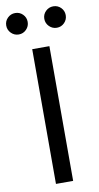

<svg xmlns="http://www.w3.org/2000/svg" viewBox="-128 -977 524 1021"><g transform="rotate(-10 134.5 -466.5)"><path d="M180.7 -727.5V0H87.9V-727.5ZM31.7 -816.9Q7.8 -816.9 -9.3 -834Q-26.4 -851.1 -26.4 -875Q-26.4 -898.9 -9.3 -915.8Q7.8 -932.6 31.7 -932.6Q55.7 -932.6 72.5 -915.8Q89.4 -898.9 89.4 -875Q89.4 -851.1 72.5 -834Q55.7 -816.9 31.7 -816.9ZM237.3 -816.9Q213.4 -816.9 196.3 -834Q179.2 -851.1 179.2 -875Q179.2 -898.9 196.3 -915.8Q213.4 -932.6 237.3 -932.6Q261.2 -932.6 278.1 -915.8Q294.9 -898.9 294.9 -875Q294.9 -851.1 278.1 -834Q261.2 -816.9 237.3 -816.9Z"/></g></svg>

Font: Inter-Regular
Style: Regular
Weight: 400
Designer: Rasmus Andersson
Foundry: rsms
Version: Version 4.000;git-a52131595